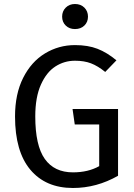

<svg xmlns="http://www.w3.org/2000/svg" viewBox="-20 -926 671 958"><path d="M561 -625 505 -567Q468 -597 434 -610Q400 -623 354 -623Q301 -623 256.5 -594.5Q212 -566 184 -503.5Q156 -441 156 -345Q156 -200 203.5 -133Q251 -66 344 -66Q420 -66 475 -97V-305H353L342 -382H569V-49Q462 12 344 12Q208 12 131.5 -79Q55 -170 55 -345Q55 -457 95.5 -537.5Q136 -618 204.5 -659.5Q273 -701 354 -701Q419 -701 466.5 -682.5Q514 -664 561 -625ZM419 -843Q419 -816 401 -798.5Q383 -781 354 -781Q326 -781 308 -798.5Q290 -816 290 -843Q290 -870 308 -888Q326 -906 354 -906Q383 -906 401 -888Q419 -870 419 -843Z"/></svg>

Font: Fira GO
Style: Regular
Weight: 400
Designer: Carrois Corporate
Foundry: Carrois Corporate GbR
Version: Version 0.300